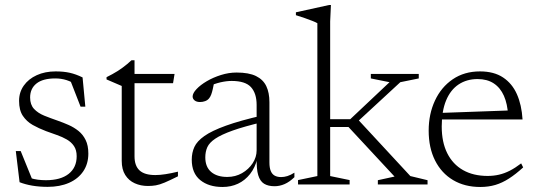

<svg xmlns="http://www.w3.org/2000/svg" viewBox="-20 -735 2143 765"><path d="M201.5 -450.5Q233.5 -450.5 258 -445Q282.5 -439.5 309 -426.5L320 -310H301L255 -428L292 -392Q266.5 -409 245.2 -415.8Q224 -422.5 200.5 -422.5Q150.5 -422.5 125.2 -402.2Q100 -382 100 -346.5Q100 -318 115.5 -301.2Q131 -284.5 156.2 -274.2Q181.5 -264 210.5 -254Q232 -246.5 253.5 -237Q275 -227.5 292.8 -213.2Q310.5 -199 321.2 -177.2Q332 -155.5 332 -123Q332 -82.5 311.8 -52.5Q291.5 -22.5 255 -6.5Q218.5 9.5 170 9.5Q137.5 9.5 109.2 4.8Q81 0 58 -9L43 -133H62.5L113.5 -7.5L71 -37.5Q85.5 -30.5 100.5 -25.8Q115.5 -21 131 -19Q146.5 -17 163 -17Q221.5 -17 253.5 -42.2Q285.5 -67.5 285.5 -112.5Q285.5 -137 274.8 -153Q264 -169 246.2 -179.2Q228.5 -189.5 206.8 -197Q185 -204.5 163.5 -212.5Q134.5 -223.5 110.2 -237.2Q86 -251 71 -273.5Q56 -296 56 -333Q56 -367.5 74.8 -394Q93.5 -420.5 126.5 -435.5Q159.5 -450.5 201.5 -450.5Z M516 -112Q516 -74.5 536 -56Q556 -37.5 599 -37.5Q617 -37.5 639.5 -41Q662 -44.5 689 -51V-32.5Q656 -16 635.8 -7.5Q615.5 1 600.8 3.5Q586 6 569.5 6Q540.5 6 516.8 -4.8Q493 -15.5 479 -37.8Q465 -60 465 -94V-392.5L404.5 -418.5V-427.5Q416.5 -433.5 427.5 -439.5Q438.5 -445.5 448.8 -452Q459 -458.5 468.5 -465.5Q478 -472.5 486.8 -479.8Q495.5 -487 504 -495H516V-424.5ZM488 -403.5 488.5 -440.5H675.5L669.5 -403.5Z M1027.5 -275.5 1028 -249Q952.5 -231 907 -214.8Q861.5 -198.5 837.8 -182.5Q814 -166.5 806 -148.5Q798 -130.5 798 -108Q798 -70 821.2 -50Q844.5 -30 885.5 -30Q918 -30 944.5 -45.2Q971 -60.5 986.8 -84.8Q1002.5 -109 1002.5 -136V-317Q1002.5 -363 980 -387.8Q957.5 -412.5 903 -412.5Q882.5 -412.5 858.5 -407Q834.5 -401.5 805.5 -388.5L833.5 -407.5Q830.5 -393 827.8 -380.2Q825 -367.5 821.5 -358.2Q818 -349 813 -343Q807 -335.5 797.2 -332Q787.5 -328.5 777 -328.5Q763 -328.5 755.2 -335Q747.5 -341.5 747.5 -350.5Q747.5 -363.5 763 -380Q778.5 -396.5 804 -411.5Q829.5 -426.5 860.5 -436.2Q891.5 -446 922.5 -446Q971.5 -446 1000 -432Q1028.5 -418 1041 -391.8Q1053.5 -365.5 1053.5 -328V-87.5Q1053.5 -66.5 1058.8 -53.8Q1064 -41 1074.5 -35.2Q1085 -29.5 1100 -29.5Q1112.5 -29.5 1125.2 -33.5Q1138 -37.5 1153 -47V-29Q1133.5 -10 1113.8 -1.5Q1094 7 1074 7Q1048.5 7 1032.2 -3Q1016 -13 1008.8 -37.2Q1001.5 -61.5 1003 -103L1006 -105Q996.5 -67 976.2 -41.5Q956 -16 928.2 -3Q900.5 10 866.5 10Q811.5 10 777.8 -17.5Q744 -45 744 -99Q744 -126.5 754.5 -149.5Q765 -172.5 794.5 -193.2Q824 -214 880 -234.2Q936 -254.5 1027.5 -275.5Z M1398.5 -244.5 1402 -263.5 1615 -33.5 1683.5 -17V0H1485.5V-17L1552 -31.5L1368.5 -229H1283.5V-260H1375.5L1532 -407.5L1457.5 -422.5V-440.5H1648.5V-422.5L1575 -407.5ZM1295.5 -33.5 1373 -17.5V0H1167.5V-17.5L1244.5 -33.5V-642.5Q1238 -646.5 1225.2 -651.5Q1212.5 -656.5 1195.5 -662.5Q1178.5 -668.5 1159 -674.5V-686L1291 -715H1298.5L1295.5 -649.5Z M1892.5 -450.5Q1948 -450.5 1984.2 -426.5Q2020.5 -402.5 2039.5 -359.8Q2058.5 -317 2062 -259H1733L1732.5 -285L2026 -295.5L2004.5 -275.5Q2002 -321 1987.8 -353.2Q1973.5 -385.5 1947.2 -402.8Q1921 -420 1883 -420Q1839.5 -420 1807.2 -398.5Q1775 -377 1757.5 -335Q1740 -293 1740 -231Q1740 -168.5 1762 -124.5Q1784 -80.5 1825 -57.2Q1866 -34 1923 -34Q1946.5 -34 1968.2 -39Q1990 -44 2011.5 -55Q2033 -66 2056.5 -84L2064.5 -68Q2035 -41 2008.2 -23.8Q1981.5 -6.5 1953.8 1.8Q1926 10 1893.5 10Q1831.5 10 1785.2 -17.5Q1739 -45 1713.5 -95.5Q1688 -146 1688 -214.5Q1688 -280.5 1713 -334.2Q1738 -388 1784 -419.2Q1830 -450.5 1892.5 -450.5Z"/></svg>

Font: Newsreader 16pt 16pt Light
Style: Regular
Weight: 300
Version: Version 1.003